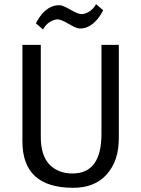

<svg xmlns="http://www.w3.org/2000/svg" viewBox="-20 -895 680 924"><path d="M332.5 8.8Q87.9 8.8 87.9 -213.9V-679.2H176.3V-237.3Q176.3 -146 218.3 -103Q260.3 -60.1 329.1 -60.1Q468.3 -60.1 468.3 -250.5V-679.2H551.8V-229Q551.8 -121.1 494.1 -56.2Q436.5 8.8 332.5 8.8ZM187 -753.4 152.8 -782.7Q187.5 -850.6 237.8 -866.2Q250 -870.1 265.9 -870.1Q281.7 -870.1 318.6 -848.6Q355.5 -827.1 372.1 -827.1Q388.7 -827.1 408.7 -838.9Q428.7 -850.6 442.4 -875L476.6 -845.7Q442.4 -778.8 392.1 -761.7Q379.4 -757.8 363.5 -757.8Q347.7 -757.8 310.8 -779.8Q273.9 -801.8 257.6 -801.8Q241.2 -801.8 220.9 -789.8Q200.7 -777.8 187 -753.4Z"/></svg>

Font: Molengo
Style: Regular
Weight: 400
Designer: moyogo
Foundry: moyogo
Version: Version 0.11; ttfautohint (v0.8) -G 32 -r 16 -x